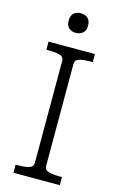

<svg xmlns="http://www.w3.org/2000/svg" viewBox="-135 -951 613 1004"><g transform="rotate(15 172.0 -448.5)"><path d="M142 -79V-631Q142 -653 119.5 -659.5Q97 -666 62 -666H47V-710H298V-666H283Q248 -666 225.5 -659.5Q203 -653 203 -631V-79Q203 -57 225.5 -50.5Q248 -44 283 -44H298V0H47V-44H62Q97 -44 119.5 -50.5Q142 -57 142 -79ZM172 -791Q149 -791 134.5 -804Q120 -817 120 -844Q120 -871 134.5 -884Q149 -897 172 -897Q195 -897 210 -884Q225 -871 225 -844Q225 -817 210 -804Q195 -791 172 -791Z"/></g></svg>

Font: Roboto Serif SemiCondensed ExtraLight
Style: Regular
Weight: 250
Width: 4
Designer: Greg Gazdowicz
Foundry: Commercial Type
Version: Version 1.007